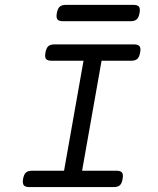

<svg xmlns="http://www.w3.org/2000/svg" viewBox="-20 -760 640 780"><path d="M319.3 -513.2H189.5Q172.9 -513.2 167 -520.5Q161.1 -527.8 164.6 -546.4Q168 -564.9 176.3 -572.3Q184.6 -579.6 201.2 -579.6H524.4Q541 -579.6 546.9 -572.3Q552.7 -564.9 549.3 -546.4Q545.9 -527.8 537.6 -520.5Q529.3 -513.2 512.7 -513.2H392.6L313.5 -66.4H453.1Q469.7 -66.4 475.6 -59.1Q481.4 -51.8 478 -33.2Q475.1 -14.6 466.8 -7.3Q458.5 0 441.9 0H99.1Q82.5 0 76.7 -7.3Q70.8 -14.6 73.7 -33.2Q77.1 -51.8 85.4 -59.1Q93.8 -66.4 110.4 -66.4H240.2ZM522 -740.2Q538.6 -740.2 544.4 -732.9Q550.3 -725.6 546.9 -707Q543.5 -688.5 535.2 -681.2Q526.9 -673.8 510.3 -673.8H235.8Q219.2 -673.8 213.4 -681.2Q207.5 -688.5 210.9 -707Q214.4 -725.6 222.7 -732.9Q231 -740.2 247.6 -740.2Z"/></svg>

Font: Courier Prime
Style: Italic
Weight: 400
Monospace: yes
Designer: Alan Dague-Greene
Foundry: Quote-Unquote Apps
Version: Version 1.202